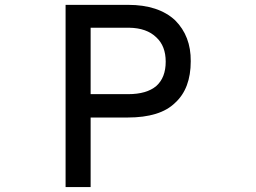

<svg xmlns="http://www.w3.org/2000/svg" viewBox="-20 -759 1040 779"><path d="M498 -282.2H347.7V0H246.1V-739.3H500Q623 -739.3 690.4 -676.8Q754.9 -612.3 753.9 -510.7Q753.9 -399.4 690.4 -341.8Q629.9 -282.2 498 -282.2ZM347.7 -646.5V-377H500Q575.2 -377 614.3 -410.2Q652.3 -444.3 652.3 -508.8Q652.3 -572.3 614.3 -607.4Q575.2 -645.5 503.9 -646.5Z"/></svg>

Font: RobotoJAA
Style: Medium
Weight: 500
Version: Version 2.05; 2016-11-05